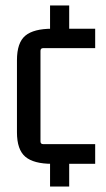

<svg xmlns="http://www.w3.org/2000/svg" viewBox="-20 -663 389 702"><path d="M328 -64H171Q103 -64 72.5 -90Q42 -116 42 -179V-443Q42 -507 72.5 -532.5Q103 -558 171 -558H328V-487H138Q128 -487 128 -477V-146Q128 -136 138 -136H328ZM163 -544V-643H233V-544ZM163 19V-80H233V19Z"/></svg>

Font: Gemunu Libre ExtraLight Medium
Style: Regular
Weight: 500
Version: Version 1.100